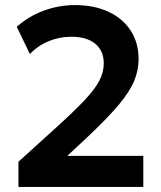

<svg xmlns="http://www.w3.org/2000/svg" viewBox="-20 -735 634 755"><path d="M52.5 0V-99L202 -234.5Q272 -298 312.8 -341.2Q353.5 -384.5 370.8 -418Q388 -451.5 388 -485.5Q388 -535.5 354.5 -563Q321 -590.5 260 -590.5Q214 -590.5 171.8 -573.2Q129.5 -556 97.5 -522.5L46 -629.5Q92 -671 151.8 -693Q211.5 -715 274.5 -715Q350.5 -715 407 -688.5Q463.5 -662 494.2 -614.2Q525 -566.5 525 -503Q525 -459.5 508 -417.8Q491 -376 447.8 -324Q404.5 -272 326 -198L244.5 -122H543.5V0Z"/></svg>

Font: Geologica Roman SemiBold
Style: Regular
Weight: 600
Designer: Sindre Bremnes, Frode Helland
Foundry: Monokrom Skriftforlag AS
Version: Version 1.010;gftools[0.9.28]